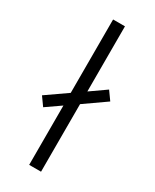

<svg xmlns="http://www.w3.org/2000/svg" viewBox="-189 -775 669 827"><g transform="rotate(30 146.0 -361.5)"><path d="M172 -336V0H113V-295L41 -245L11 -287L113 -358V-723H172V-399L249 -453L279 -411Z"/></g></svg>

Font: Cairo Light
Style: Regular
Weight: 300
Designer: Mohamed Gaber, Accademia di Belle Arti di Urbino and others
Foundry: Kief Type Foundry, Accademia di Belle Arti di Urbino and others
Version: Version 3.011